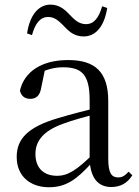

<svg xmlns="http://www.w3.org/2000/svg" viewBox="-20 -788 597 823"><path d="M189.7 14.6C264.3 14.6 308.6 -19.6 370.9 -87.1H394.5L385.8 -134.4C308.6 -57.1 269.3 -34.4 225.1 -34.4C169 -34.4 131.9 -65.8 131.9 -128.2C131.9 -183 164.6 -225.8 248.6 -257C293.6 -273.5 351.6 -289.3 404.8 -303.3V-327.7C351 -315.5 286.4 -298.9 230.9 -282.3C98.7 -243.6 51.6 -192.6 51.6 -115.1C51.6 -31.8 110.8 14.6 189.7 14.6ZM456.8 13.6C495.7 13.6 525.8 -2.3 547.1 -36.7L531.4 -52.1C514.8 -33.9 503 -27.5 486.4 -27.5C458.8 -27.5 444 -45.3 444 -107.7V-354.6C444 -479.1 388.2 -530.6 272.2 -530.6C159.1 -530.6 84.7 -481.7 65.5 -399.7C70.5 -376.8 86.1 -364.3 109.4 -364.3C134 -364.3 151.4 -376.9 156.8 -412.7L173.2 -491.9L129.7 -464.7C174.2 -489.6 211.7 -499.6 250 -499.6C329.2 -499.6 364.2 -470.1 364.2 -359V-99.7C368.7 -28.9 397.2 13.6 456.8 13.6ZM96.1 -644.7 117.1 -637.5C130.9 -687.4 151.9 -715.3 186.9 -715.3C217.6 -715.3 236.3 -693.7 258.9 -671.2C278.5 -650.2 301.5 -631.8 338.5 -631.8C393.6 -631.8 427.9 -679.7 439.6 -753.8L417.7 -761C403.7 -711.7 382.7 -684.5 348.5 -684.5C318.6 -684.5 299.1 -703.2 276.5 -727.1C256.3 -748.9 232.1 -768.2 196.5 -768.2C142 -768.2 106.7 -718.3 96.1 -644.7Z"/></svg>

Font: Source Han Serif TW VF
Style: Regular
Weight: 250
Designer: Ryoko NISHIZUKA 西塚涼子 (kana & ideographs); Frank Grießhammer (Latin, Greek & Cyrillic); Wenlong ZHANG 张文龙 (bopomofo); San
Foundry: Adobe
Version: Version 2.002;hotconv 1.1.0;makeotfexe 2.6.0